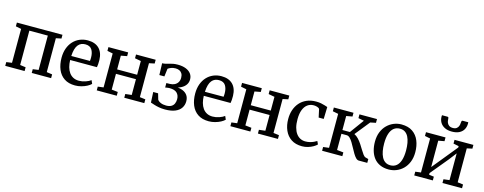

<svg xmlns="http://www.w3.org/2000/svg" viewBox="-30 -1581 5969 2369"><g transform="rotate(15 2955.0 -397.0)"><path d="M38 0V-48L109 -58V-491L38.5 -505V-553H621V-505L553 -491V-58L624 -48V0H376.5V-48L449 -58V-496.5H213V-58L285.5 -48V0Z M931 11Q847.5 11 792.5 -25.8Q737.5 -62.5 710.2 -127.8Q683 -193 683 -277.5Q683 -343.5 702.2 -397Q721.5 -450.5 756.5 -488.5Q791.5 -526.5 839 -547Q886.5 -567.5 943 -567.5Q1036 -567.5 1087.5 -516.2Q1139 -465 1141.5 -369Q1141.5 -338.5 1140.2 -316.2Q1139 -294 1135 -277H793Q794 -229 805 -188.8Q816 -148.5 837.2 -119Q858.5 -89.5 889.8 -73.5Q921 -57.5 962.5 -57.5Q1004 -57.5 1046.8 -72.2Q1089.5 -87 1112.5 -105.5L1131.5 -62.5Q1113.5 -44 1082 -27.2Q1050.5 -10.5 1011.2 0.2Q972 11 931 11ZM793.5 -328.5 1032 -329Q1033 -337.5 1033.8 -350.2Q1034.5 -363 1034.5 -372.5Q1034.5 -434 1009.5 -473.2Q984.5 -512.5 925 -512.5Q898 -512.5 875 -503Q852 -493.5 834.5 -472.2Q817 -451 806.5 -415.5Q796 -380 793.5 -328.5Z M1207 0V-48L1279 -57V-490.5L1208 -505V-553H1460V-505L1383 -490.5V-315H1638.5V-490.5L1560.5 -505V-553H1811.5V-505L1742.5 -490.5V-57L1814.5 -48V0H1558.5V-48L1638.5 -57V-258.5H1383V-57L1462.5 -48V0Z M2080 10Q2038 10 2002.8 3.5Q1967.5 -3 1939.8 -12Q1912 -21 1892 -27.5L1885 -161H1947.5L1969.5 -85.5Q1982.5 -65.5 2011.8 -53Q2041 -40.5 2081.5 -40.5Q2121 -40.5 2145.8 -54.5Q2170.5 -68.5 2182 -93.8Q2193.5 -119 2193.5 -151Q2193.5 -200 2163.8 -229.8Q2134 -259.5 2067.5 -259.5Q2061.5 -259.5 2050 -258.2Q2038.5 -257 2027.8 -255.2Q2017 -253.5 2013 -252.5V-309.5L2059 -310.5Q2091.5 -311.5 2117.2 -324.2Q2143 -337 2158 -361Q2173 -385 2173 -419Q2173 -451 2160.8 -472.2Q2148.5 -493.5 2127 -503.8Q2105.5 -514 2077.5 -514Q2045.5 -514 2020 -504Q1994.5 -494 1981 -483L1968.5 -382.5H1904L1899.5 -532Q1923.5 -532.5 1944 -537.5Q1964.5 -542.5 1985.5 -549Q2006.5 -555.5 2032 -560.5Q2057.5 -565.5 2092 -565.5Q2152.5 -565.5 2195.8 -548.2Q2239 -531 2261.8 -500Q2284.5 -469 2284.5 -428Q2284.5 -389 2264 -359.2Q2243.5 -329.5 2207.5 -310.5Q2171.5 -291.5 2124.5 -285L2125.5 -295Q2180.5 -295 2222 -279.5Q2263.5 -264 2286.2 -233Q2309 -202 2309 -155Q2309 -107.5 2284.5 -70Q2260 -32.5 2209.2 -11.2Q2158.5 10 2080 10Z M2638 11Q2554.5 11 2499.5 -25.8Q2444.5 -62.5 2417.2 -127.8Q2390 -193 2390 -277.5Q2390 -343.5 2409.2 -397Q2428.5 -450.5 2463.5 -488.5Q2498.5 -526.5 2546 -547Q2593.5 -567.5 2650 -567.5Q2743 -567.5 2794.5 -516.2Q2846 -465 2848.5 -369Q2848.5 -338.5 2847.2 -316.2Q2846 -294 2842 -277H2500Q2501 -229 2512 -188.8Q2523 -148.5 2544.2 -119Q2565.5 -89.5 2596.8 -73.5Q2628 -57.5 2669.5 -57.5Q2711 -57.5 2753.8 -72.2Q2796.5 -87 2819.5 -105.5L2838.5 -62.5Q2820.5 -44 2789 -27.2Q2757.5 -10.5 2718.2 0.2Q2679 11 2638 11ZM2500.5 -328.5 2739 -329Q2740 -337.5 2740.8 -350.2Q2741.5 -363 2741.5 -372.5Q2741.5 -434 2716.5 -473.2Q2691.5 -512.5 2632 -512.5Q2605 -512.5 2582 -503Q2559 -493.5 2541.5 -472.2Q2524 -451 2513.5 -415.5Q2503 -380 2500.5 -328.5Z M2914 0V-48L2986 -57V-490.5L2915 -505V-553H3167V-505L3090 -490.5V-315H3345.5V-490.5L3267.5 -505V-553H3518.5V-505L3449.5 -490.5V-57L3521.5 -48V0H3265.5V-48L3345.5 -57V-258.5H3090V-57L3169.5 -48V0Z M3830.5 11Q3747 11 3691.5 -26Q3636 -63 3608 -127Q3580 -191 3580 -270.5Q3579.5 -332.5 3597.5 -386.2Q3615.5 -440 3651 -480.8Q3686.5 -521.5 3738.8 -544.5Q3791 -567.5 3859 -567.5Q3893 -567.5 3921.8 -562Q3950.5 -556.5 3972.2 -549.2Q3994 -542 4007.5 -537.5L4003 -384.5H3938.5L3916.5 -486Q3914.5 -494 3903 -500.5Q3891.5 -507 3875 -511Q3858.5 -515 3841 -515Q3796.5 -515 3763 -490.5Q3729.5 -466 3710.8 -418.5Q3692 -371 3691.5 -300.5Q3691 -239 3703.2 -193.2Q3715.5 -147.5 3737.5 -117.5Q3759.5 -87.5 3789.5 -72.5Q3819.5 -57.5 3854.5 -57.5Q3884.5 -57.5 3911.5 -64.2Q3938.5 -71 3960.5 -81Q3982.5 -91 3997.5 -101L4016 -61.5Q3999.5 -44.5 3970.8 -27.8Q3942 -11 3905.5 0Q3869 11 3830.5 11Z M4085.5 0V-48L4159 -57V-491L4087.5 -505V-553H4338.5V-505L4261.5 -491V-312H4357L4487.5 -491L4414.5 -505V-553H4638.5V-505L4568.5 -490.5L4417 -302Q4446 -288.5 4471.2 -261.5Q4496.5 -234.5 4518 -201.8Q4539.5 -169 4558 -137.8Q4576.5 -106.5 4593 -84.8Q4609.5 -63 4624.5 -59L4662.5 -48.5V0H4554Q4534.5 0 4516 -19Q4497.5 -38 4479.5 -68.2Q4461.5 -98.5 4443.8 -132Q4426 -165.5 4407.8 -195.8Q4389.5 -226 4370 -245Q4350.5 -264 4329 -264H4261.5V-57L4344 -48V0Z M4686 -277.5Q4686 -348 4708 -402Q4730 -456 4767.5 -492.8Q4805 -529.5 4852 -548.5Q4899 -567.5 4949 -567.5Q5036.5 -567.5 5092 -529.2Q5147.5 -491 5174.2 -425.8Q5201 -360.5 5201 -279Q5201 -208.5 5179 -154.2Q5157 -100 5119.5 -63.2Q5082 -26.5 5035 -7.8Q4988 11 4937.5 11Q4872.5 11 4824.8 -11Q4777 -33 4746.5 -72.2Q4716 -111.5 4701 -164Q4686 -216.5 4686 -277.5ZM4944.5 -44.5Q4989 -44.5 5020.5 -69.5Q5052 -94.5 5068.8 -145Q5085.5 -195.5 5085.5 -271Q5085.5 -322 5077.8 -366Q5070 -410 5053.5 -442.8Q5037 -475.5 5010 -493.8Q4983 -512 4944.5 -512Q4899 -512 4867.2 -487Q4835.5 -462 4818.5 -411.8Q4801.5 -361.5 4801.5 -285.5Q4801.5 -234 4809.5 -190Q4817.5 -146 4834.5 -113.2Q4851.5 -80.5 4878.8 -62.5Q4906 -44.5 4944.5 -44.5Z M5262.5 0V-48L5333.5 -57V-491L5264.5 -505V-553H5514V-505L5437.5 -491V-154L5509 -241.5L5698 -473.5V-491L5629 -505V-553H5870V-505L5802 -490.5V-57L5873 -48V0H5623V-48L5698 -57V-398.5L5621.5 -299.5L5437.5 -77V-56L5500 -48V0ZM5472.5 -806.5Q5483 -806.5 5485.5 -795.5Q5488 -784.5 5488 -772.5Q5488 -755.5 5495.2 -736Q5502.5 -716.5 5520.5 -702.8Q5538.5 -689 5570.5 -689Q5601.5 -689 5618.5 -702.8Q5635.5 -716.5 5642.2 -736Q5649 -755.5 5649 -772.5Q5649 -784.5 5652 -795.5Q5655 -806.5 5665 -806.5H5736.5Q5736.5 -802.5 5737 -797.5Q5737.5 -792.5 5737.5 -788.5Q5737.5 -748.5 5719.5 -715.2Q5701.5 -682 5664 -662.2Q5626.5 -642.5 5569.5 -642.5Q5513.5 -642.5 5475.8 -662.2Q5438 -682 5419 -715.2Q5400 -748.5 5400 -788.5Q5400 -793 5400.5 -797.5Q5401 -802 5401 -806.5Z"/></g></svg>

Font: Merriweather 24pt
Style: Regular
Weight: 400
Designer: Eben Sorkin
Foundry: Eben Sorkin
Version: Version 2.100